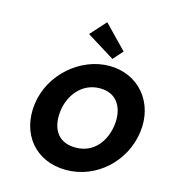

<svg xmlns="http://www.w3.org/2000/svg" viewBox="-100 -730 735 821"><g transform="rotate(15 267.0 -320.0)"><path d="M179 -231C188 -299 236 -367 318 -367C400 -367 427 -299 418 -231C409 -163 366 -95 281 -95C194 -95 170 -163 179 -231ZM65 -231C47 -96 130 8 267 8C400 8 514 -96 532 -231C550 -366 461 -470 332 -470C205 -470 83 -366 65 -231ZM274 -648 212 -579 336 -502 374 -545Z"/></g></svg>

Font: Hussar Tani
Style: Kurs
Weight: 700
Foundry: Cannot Into Space Fonts
Version: Version 0.92